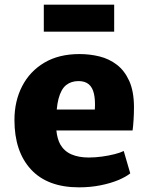

<svg xmlns="http://www.w3.org/2000/svg" viewBox="-20 -796 636 824"><path d="M319 8Q184 8 113 -68.8Q42 -145.5 42 -281Q42 -362 75 -426Q108 -490 170.2 -527Q232.5 -564 321 -564Q365.5 -564 407 -553.8Q448.5 -543.5 481.5 -518.2Q514.5 -493 534.5 -449Q554.5 -405 555 -338Q555 -308 553.2 -281Q551.5 -254 549 -236H222Q225.5 -200.5 238.5 -176.5Q255.5 -147 286.5 -133.5Q317.5 -120 361 -120Q388 -120 417.5 -124Q447 -128 472.2 -134.5Q497.5 -141 511 -148L539 -52Q520.5 -37 487.8 -23.2Q455 -9.5 411.8 -0.8Q368.5 8 319 8ZM387 -326Q389.5 -366.5 383.2 -393.8Q377 -421 360.8 -434.5Q344.5 -448 317 -448Q285.5 -448 263.8 -430.8Q242 -413.5 231 -371.5Q226 -352 223.5 -326ZM168 -660V-776H470V-660Z"/></svg>

Font: Koeln Type Sans ExtraBold
Style: Regular
Weight: 800
Designer: Eben Sorkin
Foundry: Eben Sorkin
Version: Version 2.001